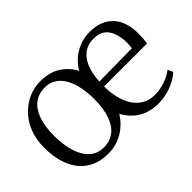

<svg xmlns="http://www.w3.org/2000/svg" viewBox="-97 -814 1088 1088"><g transform="rotate(-45 447.0 -270.0)"><path d="M268 11Q204 11 158.8 -11.8Q113.5 -34.5 85.5 -73.5Q57.5 -112.5 44.8 -163Q32 -213.5 32 -269.5Q32 -337 53 -389.5Q74 -442 109.8 -478.2Q145.5 -514.5 189.8 -533.5Q234 -552.5 280 -552.5Q356.5 -552.5 405.2 -520.8Q454 -489 480 -438Q513 -493 565 -522.8Q617 -552.5 678 -552.5Q764.5 -552.5 814.5 -503.2Q864.5 -454 867.5 -359.5Q867.5 -330.5 866.2 -310.8Q865 -291 861.5 -276H517.5Q517.5 -228 527.8 -185Q538 -142 559 -109Q580 -76 612.5 -57Q645 -38 688.5 -38Q731.5 -38 773.8 -53.5Q816 -69 838.5 -88.5L853 -57.5Q834 -38.5 804.5 -23Q775 -7.5 739.8 1.8Q704.5 11 668.5 11Q597.5 11 547.5 -20Q497.5 -51 469 -105.5Q451.5 -77.5 429 -55.5Q406.5 -33.5 380.2 -18.8Q354 -4 325.5 3.5Q297 11 268 11ZM119.5 -277Q119.5 -229 128 -185Q136.5 -141 155 -106.2Q173.5 -71.5 202.8 -51.8Q232 -32 274 -32Q322 -32 356.5 -58.5Q391 -85 409.5 -137Q428 -189 428 -265.5Q428 -313 419.8 -356.8Q411.5 -400.5 393.2 -435Q375 -469.5 346 -489.5Q317 -509.5 275 -509.5Q226 -509.5 191.2 -483.2Q156.5 -457 138 -405.5Q119.5 -354 119.5 -277ZM518.5 -314.5 782 -317.5Q783.5 -328.5 784.2 -341.8Q785 -355 785 -361Q784.5 -427 756.8 -468.5Q729 -510 665.5 -510Q621.5 -510 589.8 -487.2Q558 -464.5 539.8 -421Q521.5 -377.5 518.5 -314.5Z"/></g></svg>

Font: Merriweather 60pt Light
Style: Regular
Weight: 300
Version: Version 2.100